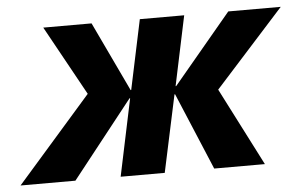

<svg xmlns="http://www.w3.org/2000/svg" viewBox="-42 -564 977 623"><g transform="rotate(-5 446.5 -252.0)"><path d="M796.9 0H631.8L526.4 -251H524.4L470.7 0H327.1L379.9 -251H377.9L179.7 0H1L244.1 -277.3L119.1 -503.9H276.4L383.8 -277.3H385.7L433.6 -503.9H578.1L530.3 -277.3H532.2L721.7 -503.9H892.6L667 -253.9Z"/></g></svg>

Font: FreeUniversal
Style: BoldItalic
Weight: 700
Italic angle: -11°
Version: Version 1.001 March 22, 2017